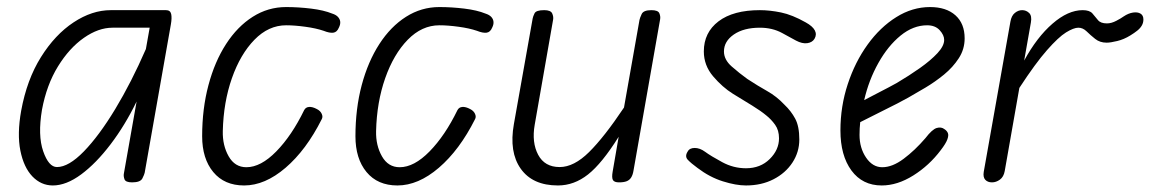

<svg xmlns="http://www.w3.org/2000/svg" viewBox="-20 -530 3343 558"><path d="M133.5 9Q99.5 9 74.2 -17.2Q49 -43.5 39.2 -92.2Q29.5 -141 41.5 -208Q58 -298.5 99 -364Q140 -429.5 193.8 -465Q247.5 -500.5 302 -500.5H462.5Q475 -500.5 477.5 -489.2Q480 -478 476.5 -458.5L400.5 -28Q399.5 -23 393.8 -11.5Q388 0 364 0Q345 0 341.8 -9Q338.5 -18 340 -25.5L377 -235Q343.5 -166 301.5 -110.8Q259.5 -55.5 216 -23.2Q172.5 9 133.5 9ZM102 -211Q89.5 -136.5 105.5 -90.5Q121.5 -44.5 145.5 -44.5Q179.5 -44.5 223.8 -90Q268 -135.5 315 -213.2Q362 -291 404 -387.5L415 -449.5H307Q266 -449.5 223.8 -420Q181.5 -390.5 148.5 -337Q115.5 -283.5 102 -211Z M689.5 9Q632 9 599.8 -30Q567.5 -69 567.5 -134Q567.5 -214 585.8 -282.5Q604 -351 637 -402Q670 -453 714.5 -481.2Q759 -509.5 811.5 -509.5Q847 -509.5 884 -505Q921 -500.5 945.5 -490.5Q956.5 -487 962.2 -480.8Q968 -474.5 968.8 -466.8Q969.5 -459 965 -450Q959.5 -436.5 948.8 -435Q938 -433.5 920.5 -440.5Q898.5 -448 867.5 -452.2Q836.5 -456.5 811.5 -456.5Q760.5 -456.5 719.5 -414.5Q678.5 -372.5 654 -302.8Q629.5 -233 627.5 -149Q626.5 -107.5 644.5 -75.8Q662.5 -44 696 -44Q738 -44 783 -90Q828 -136 864 -210Q868.5 -218.5 878.2 -219.2Q888 -220 901 -213Q911 -208 915 -199.2Q919 -190.5 915 -183.5Q870 -94 810 -42.5Q750 9 689.5 9Z M1135 9Q1077.5 9 1045.2 -30Q1013 -69 1013 -134Q1013 -214 1031.2 -282.5Q1049.5 -351 1082.5 -402Q1115.5 -453 1160 -481.2Q1204.5 -509.5 1257 -509.5Q1292.5 -509.5 1329.5 -505Q1366.5 -500.5 1391 -490.5Q1402 -487 1407.8 -480.8Q1413.5 -474.5 1414.2 -466.8Q1415 -459 1410.5 -450Q1405 -436.5 1394.2 -435Q1383.5 -433.5 1366 -440.5Q1344 -448 1313 -452.2Q1282 -456.5 1257 -456.5Q1206 -456.5 1165 -414.5Q1124 -372.5 1099.5 -302.8Q1075 -233 1073 -149Q1072 -107.5 1090 -75.8Q1108 -44 1141.5 -44Q1183.5 -44 1228.5 -90Q1273.5 -136 1309.5 -210Q1314 -218.5 1323.8 -219.2Q1333.5 -220 1346.5 -213Q1356.5 -208 1360.5 -199.2Q1364.5 -190.5 1360.5 -183.5Q1315.5 -94 1255.5 -42.5Q1195.5 9 1135 9Z M1601.5 9Q1528 9 1493.5 -39.5Q1459 -88 1473.5 -169.5L1528 -476Q1529 -482 1533.5 -491.2Q1538 -500.5 1561.5 -500.5Q1580.5 -500.5 1584.8 -491Q1589 -481.5 1587.5 -473L1534 -167.5Q1525 -116 1544 -80.2Q1563 -44.5 1606.5 -44.5Q1648 -44.5 1692 -88Q1736 -131.5 1793.5 -217.5L1838.5 -472Q1839.5 -477.5 1844.8 -489Q1850 -500.5 1873 -500.5Q1892.5 -500.5 1896.2 -491.5Q1900 -482.5 1898.5 -474L1821 -33.5Q1819 -21.5 1814.2 -14Q1809.5 -6.5 1801 -3.2Q1792.5 0 1779 0Q1765 0 1761.2 -7Q1757.5 -14 1760.5 -31L1778 -132.5Q1729.5 -55 1689 -23Q1648.5 9 1601.5 9Z M2148 9Q2119 9 2080.8 -3Q2042.5 -15 2007 -42Q1988.5 -55.5 1979 -65.5Q1969.5 -75.5 1978.5 -89.5Q1984 -100 1999 -100Q2014 -100 2029 -89Q2046 -76.5 2078.8 -58.8Q2111.5 -41 2148 -41Q2190 -41 2217 -67.8Q2244 -94.5 2244 -128Q2244 -151.5 2232.8 -167.2Q2221.5 -183 2207 -194.5Q2191.5 -207.5 2166 -223.2Q2140.5 -239 2110 -257.5Q2079.5 -276.5 2052.5 -308.2Q2025.5 -340 2025.5 -380.5Q2025.5 -435.5 2068.2 -468Q2111 -500.5 2188.5 -500.5Q2217 -500.5 2249.8 -493.8Q2282.5 -487 2321.5 -465Q2341.5 -454 2348 -441.8Q2354.5 -429.5 2347 -417Q2340.5 -406.5 2326 -404.5Q2311.5 -402.5 2293.5 -412Q2281 -419 2252.8 -434.2Q2224.5 -449.5 2188.5 -449.5Q2141.5 -449.5 2112.8 -429.8Q2084 -410 2084 -380.5Q2084 -356.5 2106.5 -336.8Q2129 -317 2152 -300.5Q2182.5 -280.5 2209.8 -265.2Q2237 -250 2260 -225.5Q2279 -207.5 2291 -185.2Q2303 -163 2303 -124.5Q2303 -88 2283 -57.5Q2263 -27 2228 -9Q2193 9 2148 9Z M2542.5 9Q2486.5 9 2454.5 -34.5Q2422.5 -78 2422.5 -151Q2422.5 -221 2443.8 -285.5Q2465 -350 2501.5 -400.5Q2538 -451 2584.8 -480.2Q2631.5 -509.5 2683 -509.5Q2730 -509.5 2756.8 -485.5Q2783.5 -461.5 2783.5 -418.5Q2783.5 -387 2766.5 -360.8Q2749.5 -334.5 2723.5 -313.2Q2697.5 -292 2669.8 -275.5Q2642 -259 2620 -246.5Q2590.5 -230 2549.2 -209.8Q2508 -189.5 2480 -175Q2479 -166 2478.5 -156.8Q2478 -147.5 2478 -138Q2478 -100 2497 -72Q2516 -44 2544 -44Q2573.5 -44 2606.2 -68.5Q2639 -93 2669.5 -128.5Q2689 -154 2702.2 -158Q2715.5 -162 2725 -154.5Q2732 -150 2734.8 -143.2Q2737.5 -136.5 2733.2 -124.8Q2729 -113 2714 -93.5Q2680.5 -49 2634.2 -20Q2588 9 2542.5 9ZM2491.5 -239Q2513 -250.5 2538.5 -263.5Q2564 -276.5 2586.5 -289Q2622 -310 2653.5 -332.2Q2685 -354.5 2704.5 -375.5Q2724 -396.5 2724 -414Q2724 -428 2711 -442.2Q2698 -456.5 2674.5 -456.5Q2634 -456.5 2597.2 -426.5Q2560.5 -396.5 2532.8 -347Q2505 -297.5 2491.5 -239Z M2863 0Q2850.5 0 2843.5 -7.5Q2836.5 -15 2839 -30.5L2916.5 -467Q2919.5 -484.5 2929.5 -492.5Q2939.5 -500.5 2950.5 -500.5Q2962.5 -500.5 2971 -492.2Q2979.5 -484 2976 -464.5L2956.5 -354Q2993.5 -422 3038.8 -461.2Q3084 -500.5 3126.5 -500.5Q3146.5 -500.5 3154.8 -491Q3163 -481.5 3170.8 -471.8Q3178.5 -462 3197 -462Q3210 -462 3224.2 -469.5Q3238.5 -477 3246 -482.5Q3259.5 -491.5 3272.8 -493.5Q3286 -495.5 3294.5 -490.5Q3303 -485.5 3303 -473.5Q3303 -463.5 3298.2 -455.5Q3293.5 -447.5 3285 -440.8Q3276.5 -434 3265 -427Q3246.5 -415.5 3227 -410.8Q3207.5 -406 3196 -406Q3176.5 -406 3162.8 -417Q3149 -428 3138 -438.8Q3127 -449.5 3114 -449.5Q3100.5 -449.5 3078.2 -435.8Q3056 -422 3022.8 -384.2Q2989.5 -346.5 2942.5 -274.5L2900 -33Q2897 -16 2886 -8Q2875 0 2863 0Z"/></svg>

Font: Edu VIC WA NT Hand
Style: Regular
Weight: 400
Designer: Tina and Corey Anderson, Eben Sorkin, Mirko Velimirovic
Foundry: Google for Education
Version: Version 1.000